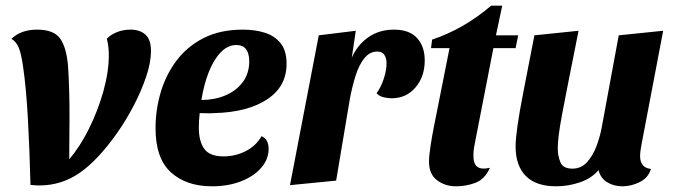

<svg xmlns="http://www.w3.org/2000/svg" viewBox="-20 -634 2369 674"><path d="M118 17Q103 17 87 15Q84 -107 78 -216Q72 -325 61 -400Q55 -443 46.5 -465Q38 -487 20 -498Q39 -515 61 -522.5Q83 -530 110 -530Q170 -530 192 -497.5Q214 -465 219 -400Q220 -385 221 -364Q222 -343 223 -309Q224 -275 224 -221Q224 -193 223.5 -157Q223 -121 223 -75Q261 -119 292.5 -182.5Q324 -246 343 -314Q362 -382 362 -441Q362 -454 360.5 -468.5Q359 -483 355 -498Q368 -512 390 -521Q412 -530 438 -530Q471 -530 490.5 -512.5Q510 -495 510 -455Q510 -415 493 -364.5Q476 -314 449 -262.5Q422 -211 391 -167Q324 -72 260 -27.5Q196 17 118 17Z M724 20Q634 20 580 -29Q526 -78 526 -184Q526 -248 544 -309.5Q562 -371 599.5 -421Q637 -471 695 -500.5Q753 -530 833 -530Q874 -530 908.5 -519.5Q943 -509 964.5 -483Q986 -457 986 -410Q986 -330 917.5 -285Q849 -240 733 -237Q721 -236 706.5 -236.5Q692 -237 681 -237Q678 -210 678 -186Q678 -138 697 -111.5Q716 -85 765 -85Q806 -85 842.5 -103.5Q879 -122 898 -156Q912 -150 917.5 -138Q923 -126 923 -112Q923 -75 897 -45Q871 -15 826 2.5Q781 20 724 20ZM687 -283Q733 -283 771 -299Q809 -315 832 -345.5Q855 -376 855 -420Q854 -476 810 -476Q780 -476 755.5 -451Q731 -426 713.5 -382.5Q696 -339 687 -283Z M998 16 1099 -510 1229 -526 1215 -432Q1236 -478 1274 -504Q1312 -530 1363 -530Q1417 -530 1444 -500.5Q1471 -471 1471 -422Q1471 -365 1438.5 -327Q1406 -289 1355 -289Q1340 -289 1325 -293Q1310 -297 1302 -307Q1317 -327 1327 -357Q1337 -387 1337 -412Q1337 -429 1329.5 -441Q1322 -453 1304 -453Q1278 -453 1259 -429.5Q1240 -406 1228 -367.5Q1216 -329 1208 -286L1160 0Z M1581 20Q1542 20 1514 -1.5Q1486 -23 1486 -66Q1486 -86 1491 -119.5Q1496 -153 1503.5 -191Q1511 -229 1518 -263.5Q1525 -298 1529 -319L1558 -465H1493L1497 -495Q1608 -532 1704 -614H1743L1721 -510H1799L1790 -465H1712L1649 -142Q1646 -128 1644 -115.5Q1642 -103 1642 -91Q1641 -59 1655.5 -48.5Q1670 -38 1700 -45Q1682 -5 1649.5 7.5Q1617 20 1581 20Z M1932 20Q1862 20 1826 -16Q1790 -52 1790 -120Q1790 -146 1796.5 -192Q1803 -238 1818 -315Q1833 -392 1856 -510L2011 -526Q1990 -421 1976 -350.5Q1962 -280 1953.5 -234.5Q1945 -189 1941.5 -161Q1938 -133 1938 -113Q1938 -86 1947.5 -64Q1957 -42 1989 -42Q2020 -42 2040.5 -64.5Q2061 -87 2073.5 -120Q2086 -153 2092 -185L2152 -510L2308 -526L2232 -127Q2230 -118 2228.5 -106Q2227 -94 2227 -85Q2227 -67 2236 -55Q2245 -43 2265 -41Q2256 -10 2226 5Q2196 20 2165 20Q2134 20 2111 5.5Q2088 -9 2081 -37Q2057 -8 2016 6Q1975 20 1932 20Z"/></svg>

Font: Sansita Swashed SemiBold
Style: Regular
Weight: 600
Designer: Pablo Cosgaya
Foundry: Omnibus-Type
Version: Version 1.003; ttfautohint (v1.8.3)